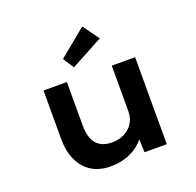

<svg xmlns="http://www.w3.org/2000/svg" viewBox="-138 -942 1118 1097"><g transform="rotate(-20 420.5 -393.5)"><path d="M354 10Q288 10 240 -19Q192 -48 166 -103.5Q140 -159 140 -237V-529H282V-265Q282 -217 295.5 -183.5Q309 -150 337.5 -133Q366 -116 409 -116Q439 -116 465.5 -125.5Q492 -135 512 -152.5Q532 -170 543.5 -195.5Q555 -221 555 -251V-529H697V0H562L557 -109L583 -121Q570 -88 538.5 -57.5Q507 -27 459.5 -8.5Q412 10 354 10ZM349 -594 306 -660 473 -797 544 -699Z"/></g></svg>

Font: Lexend Giga SemiBold
Style: Regular
Weight: 600
Designer: Bonnie Shaver-Troup, Thomas Jockin
Foundry: Lexend
Version: Version 1.007